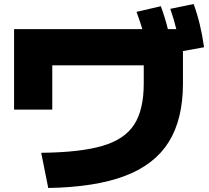

<svg xmlns="http://www.w3.org/2000/svg" viewBox="-20 -875 1040 955"><path d="M695 -460V-550H240V-330H50V-730H688Q679 -761 659 -816L780 -844Q803 -781 815 -730H857Q847 -773 827 -831L943 -855Q978 -761 995 -640L890 -621V-460Q890 -282 819.5 -169Q749 -56 601.5 0Q454 56 220 60L185 -115Q380 -117 490 -149.5Q600 -182 647.5 -255.5Q695 -329 695 -460Z"/></svg>

Font: Enso Black
Style: Regular
Weight: 900
Designer: Coji Morishita
Foundry: UNDERFOREST DESIGN
Version: Version 1.000